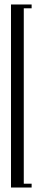

<svg xmlns="http://www.w3.org/2000/svg" viewBox="-20 -785 189 856"><path d="M29 51V-765H121V-748H86V34H121V51Z"/></svg>

Font: Moniqa Cond Heading
Style: Regular
Weight: 400
Width: 3
Designer: Rajesh Rajput
Foundry: Rajesh Rajput
Version: Version 1.000